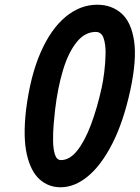

<svg xmlns="http://www.w3.org/2000/svg" viewBox="-20 -792 591 812"><path d="M236 0Q185 0 147.5 -33.5Q110 -67 93.5 -139Q77 -211 90 -326Q108 -470 151.5 -569.5Q195 -669 257 -720.5Q319 -772 391 -772Q452 -772 493.5 -735.5Q535 -699 547 -619.5Q559 -540 531 -410Q502 -277 455.5 -185.5Q409 -94 352.5 -47Q296 0 236 0ZM238 -115Q275 -115 307 -155.5Q339 -196 365 -265.5Q391 -335 410 -421Q416 -448 421 -488Q426 -528 426.5 -566.5Q427 -605 418 -631Q409 -657 385 -657Q339 -657 304 -613.5Q269 -570 246.5 -495.5Q224 -421 213 -328Q210 -303 207 -267Q204 -231 204.5 -196Q205 -161 212.5 -138Q220 -115 238 -115Z"/></svg>

Font: Edu TAS Beginner
Style: Bold
Weight: 700
Version: Version 1.003